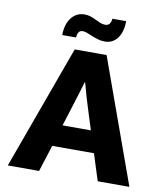

<svg xmlns="http://www.w3.org/2000/svg" viewBox="-89 -888 830 961"><g transform="rotate(10 326.0 -407.0)"><path d="M171 -690Q171 -715 177 -737Q183 -759 195 -775.5Q207 -792 224 -801.5Q241 -811 263 -811Q281 -811 295.5 -806Q310 -801 323 -794.5Q336 -788 348 -783Q360 -778 374 -778Q388 -778 395.5 -787.5Q403 -797 404 -814H474Q474 -759 450 -727Q426 -695 386 -695Q367 -695 350.5 -700Q334 -705 319.5 -711Q305 -717 292.5 -722Q280 -727 270 -727Q254 -727 248 -716Q242 -705 241 -690ZM245 -630H407L634 0H473L430 -135H218L175 0H16ZM251 -245H395L371 -321Q359 -358 346.5 -400Q334 -442 325 -477H323Q313 -442 300 -401Q287 -360 275 -321Z"/></g></svg>

Font: Mukta ExtraBold
Style: Regular
Weight: 800
Designer: Girish Dalvi and Yashodeep Gholap
Foundry: Ek Type
Version: Version 2.538;PS 1.002;hotconv 16.6.51;makeotf.lib2.5.65220;